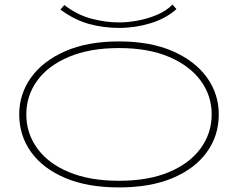

<svg xmlns="http://www.w3.org/2000/svg" viewBox="-20 -808 1040 839"><path d="M500 11Q362 11 264.5 -30.5Q167 -72 115.5 -144Q64 -216 64 -308Q64 -397 115.5 -469Q167 -541 264.5 -584Q362 -627 500 -627Q638 -627 735.5 -584Q833 -541 884.5 -469Q936 -397 936 -308Q936 -216 884.5 -144Q833 -72 735.5 -30.5Q638 11 500 11ZM500 -18Q628 -18 718.5 -56Q809 -94 857 -160Q905 -226 905 -308Q905 -390 857 -455.5Q809 -521 718.5 -559.5Q628 -598 500 -598Q372 -598 281 -559.5Q190 -521 142.5 -455.5Q95 -390 95 -308Q95 -226 142.5 -160Q190 -94 281 -56Q372 -18 500 -18ZM734 -788 751 -768Q705 -727 638 -706.5Q571 -686 500 -686Q433 -686 370 -703Q307 -720 244 -766L261 -786Q317 -743 379 -726.5Q441 -710 500 -710Q538 -710 581.5 -718Q625 -726 665.5 -743Q706 -760 734 -788Z"/></svg>

Font: Inconsolata UltraExpanded ExtraLight
Style: Regular
Weight: 200
Width: 9
Monospace: yes
Designer: Raph Levien, Cyreal, Brenton Simpson
Foundry: Raph Levien, Cyreal, Google
Version: Version 3.001; ttfautohint (v1.8.2.53-6de2)